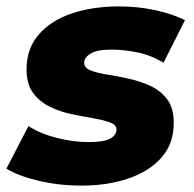

<svg xmlns="http://www.w3.org/2000/svg" viewBox="-31 -571 605 600"><path d="M224 9Q152 9 88 -6.5Q24 -22 -11 -44L58 -177Q95 -153 146.5 -140Q198 -127 246 -127Q292 -127 312.5 -137.5Q333 -148 333 -166Q333 -181 312.5 -188.5Q292 -196 260 -201.5Q228 -207 192 -214.5Q156 -222 124.5 -237.5Q93 -253 72.5 -280.5Q52 -308 52 -354Q52 -419 90 -463Q128 -507 193.5 -529Q259 -551 341 -551Q399 -551 453 -539.5Q507 -528 547 -508L480 -375Q440 -399 397.5 -407.5Q355 -416 319 -416Q272 -416 252 -403.5Q232 -391 232 -375Q232 -359 252 -351Q272 -343 304 -338Q336 -333 372 -325Q408 -317 440 -302Q472 -287 492 -260Q512 -233 512 -187Q512 -122 473.5 -78.5Q435 -35 369.5 -13Q304 9 224 9Z"/></svg>

Font: Montserrat ExtraBold
Style: Italic
Weight: 800
Italic angle: -11.3°
Designer: Julieta Ulanovsky
Foundry: Julieta Ulanovsky
Version: Version 9.000; ttfautohint (v1.8.4.7-5d5b)